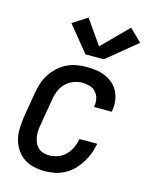

<svg xmlns="http://www.w3.org/2000/svg" viewBox="-118 -856 736 940"><g transform="rotate(15 250.0 -386.0)"><path d="M202 8Q173 8 145.5 2Q118 -4 95.5 -19Q73 -34 57.5 -57Q42 -80 35 -106.5Q28 -133 29 -162.5Q30 -192 34 -221L56 -351Q60 -375 68 -399.5Q76 -424 90.5 -446.5Q105 -469 125 -487.5Q145 -506 168.5 -517.5Q192 -529 217.5 -533.5Q243 -538 268 -538Q293 -538 317.5 -534.5Q342 -531 364 -521.5Q386 -512 403.5 -496.5Q421 -481 431.5 -460Q442 -439 445 -414.5Q448 -390 444 -365Q444 -363 443.5 -361Q443 -359 443 -358H353Q353 -359 353 -360Q353 -361 354 -361Q357 -381 353 -400Q349 -419 336.5 -433Q324 -447 305.5 -452.5Q287 -458 268 -458Q245 -458 222 -449Q199 -440 182.5 -422.5Q166 -405 157 -382.5Q148 -360 145 -337L123 -207Q120 -192 119 -176Q118 -160 120.5 -144.5Q123 -129 129 -115Q135 -101 146 -91Q157 -81 172 -76.5Q187 -72 202 -72Q224 -72 246.5 -80.5Q269 -89 285.5 -106Q302 -123 311.5 -144.5Q321 -166 325 -188H415Q410 -162 401 -137.5Q392 -113 378 -90.5Q364 -68 345 -48.5Q326 -29 302.5 -16Q279 -3 253.5 2.5Q228 8 202 8ZM246 -596 140 -726 214 -774 300 -651 428 -780 490 -720 339 -596Z"/></g></svg>

Font: Iosevka Curly Medium Oblique
Style: Regular
Weight: 500
Italic angle: -9°
Monospace: yes
Designer: Belleve Invis
Foundry: Belleve Invis
Version: Version 11.1.0; ttfautohint (v1.8.3)